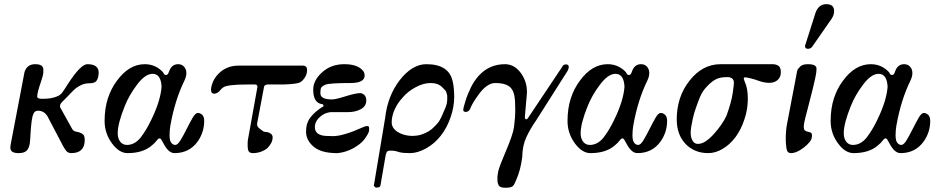

<svg xmlns="http://www.w3.org/2000/svg" viewBox="-20 -718 4479 915"><path d="M68.4 11.7Q29.3 11.7 29.3 -13.7Q29.3 -22.5 30.3 -26.4L96.7 -374Q108.4 -412.1 147.5 -412.1Q186.5 -412.1 186.5 -386.7V-374Q186.5 -361.3 175.8 -330.1Q157.2 -276.4 157.2 -257.8Q157.2 -247.1 180.7 -247.1Q204.1 -247.1 222.7 -250Q242.2 -253.9 254.9 -259.8Q267.6 -265.6 275.4 -275.4Q283.2 -285.2 302.7 -316.4Q364.3 -412.1 396.5 -412.1Q450.2 -412.1 450.2 -372.1Q450.2 -350.6 441.9 -335.9Q433.6 -321.3 409.7 -321.3Q385.7 -321.3 369.6 -314Q353.5 -306.6 340.8 -296.9Q329.1 -287.1 318.4 -275.4Q307.6 -263.7 298.8 -254.9L278.3 -234.4Q266.6 -222.7 266.1 -214.8Q265.6 -207 268.6 -203.1L322.3 -106.4Q328.1 -94.7 337.9 -91.8Q347.7 -89.8 358.4 -86.9Q369.1 -84 376 -77.1Q383.8 -70.3 383.8 -50.8Q383.8 11.7 319.3 11.7Q303.7 11.7 294.4 -0.5Q285.2 -12.7 278.3 -26.4L206.1 -164.1Q189.5 -190.4 161.1 -190.4Q146.5 -190.4 140.1 -177.2Q133.8 -164.1 130.9 -141.6Q127 -109.4 126 -89.8Q124 -50.8 122.1 -35.2Q118.2 -9.8 106 1Q93.8 11.7 68.4 11.7Z M649.4 -61.5Q677.7 -97.7 702.1 -149.4Q745.1 -238.3 750 -304.7Q747.1 -366.2 707 -366.2Q670.9 -366.2 630.9 -311.5Q595.7 -264.6 575.2 -213.9Q541 -129.9 541 -83Q541 -58.6 552.7 -43Q564.5 -27.3 585 -27.3Q621.1 -27.3 649.4 -61.5ZM859.4 -335Q813.5 -241.2 792 -120.1Q788.1 -98.6 788.1 -73.2Q788.1 -47.9 795.9 -38.1Q803.7 -27.3 815.4 -27.3Q827.1 -27.3 841.3 -51.3Q855.5 -75.2 869.6 -103.5Q883.8 -131.8 897.5 -155.8Q911.1 -179.7 922.9 -179.7Q933.6 -179.7 943.4 -170.9Q953.1 -162.1 953.1 -141.6Q953.1 -88.9 922.9 -44.9Q882.8 11.7 811.5 11.7Q786.1 11.7 764.6 -24.4Q756.8 -37.1 751.5 -47.9Q746.1 -58.6 740.2 -58.6Q734.4 -58.6 726.6 -47.9Q718.8 -37.1 703.1 -24.4Q661.1 11.7 587.9 11.7Q548.8 11.7 515.6 -32.2Q478.5 -81.1 478.5 -141.1Q478.5 -201.2 494.1 -249Q509.8 -296.9 537.1 -333Q594.7 -412.1 669.9 -412.1Q716.8 -412.1 751 -379.9Q757.8 -374 760.7 -367.2Q763.7 -360.4 771.5 -360.8Q779.3 -361.3 782.2 -369.1Q785.2 -377 789.1 -385.7Q801.8 -412.1 829.1 -412.1Q846.7 -412.1 857.4 -399.9Q868.2 -387.7 868.2 -370.1Q868.2 -353.5 859.4 -335Z M1206.1 -299.8 1207 -303.7Q1207 -315.4 1194.3 -315.4H1162.1Q1059.6 -315.4 1043 -300.8Q1036.1 -295.9 1031.2 -290Q1016.6 -271.5 1001 -271.5Q985.4 -271.5 985.4 -292Q985.4 -300.8 991.7 -319.8Q998 -338.9 1013.7 -358.4Q1053.7 -405.3 1116.2 -405.3H1422.9Q1443.4 -405.3 1443.4 -384.3Q1443.4 -363.3 1431.6 -346.7Q1419.9 -330.1 1409.2 -325.2Q1393.6 -317.4 1331.1 -315.4H1255.9Q1238.3 -315.4 1237.3 -298.8L1205.1 -127.9V-126Q1205.1 -114.3 1216.8 -105.5Q1235.4 -89.8 1241.2 -89.8Q1247.1 -89.8 1253.4 -88.4Q1259.8 -86.9 1265.6 -84Q1279.3 -77.1 1279.3 -63.5Q1279.3 -49.8 1272.5 -36.6Q1265.6 -23.4 1253.9 -11.7Q1223.6 11.7 1184.6 11.7Q1172.9 11.7 1166.5 4.9Q1160.2 -2 1160.2 -25.4V-36.1Q1160.2 -42 1161.1 -49.8Z M1699.2 -274.4Q1725.6 -267.6 1725.6 -239.7Q1725.6 -211.9 1699.7 -197.8Q1673.8 -183.6 1637.7 -183.6H1555.7Q1531.2 -180.7 1513.7 -168Q1480.5 -143.6 1480.5 -112.3Q1480.5 -74.2 1531.2 -70.3Q1544.9 -69.3 1566.9 -69.3Q1588.9 -69.3 1615.7 -76.7Q1642.6 -84 1665 -92.8Q1687.5 -101.6 1704.1 -109.4Q1720.7 -117.2 1728.5 -117.2Q1736.3 -117.2 1737.8 -114.3Q1739.3 -111.3 1739.3 -99.6Q1739.3 -86.9 1725.6 -67.4Q1712.9 -45.9 1693.4 -31.2Q1645.5 5.9 1588.9 11.7Q1587.9 11.7 1585.9 11.7Q1510.7 11.7 1474.6 -19Q1438.5 -49.8 1438.5 -90.8Q1438.5 -131.8 1459.5 -158.7Q1480.5 -185.5 1515.6 -208Q1521.5 -209 1521.5 -214.8Q1521.5 -220.7 1514.6 -221.7Q1472.7 -227.5 1472.7 -291Q1472.7 -335 1514.6 -373Q1557.6 -412.1 1620.6 -412.1Q1683.6 -412.1 1709 -381.8Q1717.8 -372.1 1717.8 -358.4Q1717.8 -322.3 1650.4 -322.3Q1549.8 -322.3 1531.2 -314.5Q1510.7 -305.7 1508.8 -295.9Q1506.8 -286.1 1506.8 -273.4Q1506.8 -244.1 1562.5 -244.1Q1579.1 -244.1 1627.4 -259.3Q1675.8 -274.4 1699.2 -274.4Z M2049.8 -114.3Q2063.5 -127 2072.3 -139.6Q2083 -156.2 2095.7 -188.5Q2111.3 -220.7 2111.3 -242.2Q2111.3 -249 2111.3 -249Q2111.3 -251 2111.3 -253.9Q2112.3 -265.6 2106.4 -280.3Q2103.5 -287.1 2087.9 -301.8Q2068.4 -322.3 2032.2 -322.3Q1997.1 -322.3 1960 -301.8Q1924.8 -283.2 1900.4 -254.9Q1874 -226.6 1860.4 -195.3Q1846.7 -164.1 1846.7 -135.3Q1846.7 -106.4 1877 -87.9Q1903.3 -72.3 1939.5 -70.3Q1970.7 -70.3 1989.3 -77.1Q2007.8 -83 2022.9 -92.3Q2038.1 -101.6 2049.8 -114.3ZM1815.4 -155.3Q1827.1 -260.7 1884.8 -335.9Q1944.3 -412.1 2011.7 -412.1Q2121.1 -412.1 2137.7 -328.1Q2144.5 -298.8 2144.5 -254.9Q2144.5 -209 2127.4 -159.2Q2110.4 -109.4 2080.6 -71.3Q2050.8 -33.2 2010.3 -10.7Q1969.7 11.7 1934.6 11.7Q1901.4 11.7 1885.7 7.8Q1875 4.9 1865.2 2Q1851.6 -1 1837.9 0Q1826.2 0 1822.3 8.3Q1818.4 16.6 1816.4 30.3L1793 166Q1791 171.9 1787.1 173.8Q1783.2 175.8 1773.4 175.8Q1772.5 176.8 1771.5 176.8Q1761.7 168.9 1761.7 168V166Z M2659.2 -399.4Q2664.1 -411.1 2677.2 -411.1Q2690.4 -411.1 2690.4 -399.4Q2690.4 -389.6 2684.6 -379.9L2535.2 -144.5Q2505.9 -102.5 2487.8 -63Q2469.7 -23.4 2468.8 30.3Q2460.9 92.8 2440.4 138.7Q2431.6 161.1 2424.8 168Q2417 176.8 2389.6 176.8Q2362.3 176.8 2356.4 165Q2350.6 153.3 2350.6 142.6Q2350.6 123 2350.6 123Q2352.5 107.4 2354.5 97.7Q2361.3 71.3 2387.7 9.8Q2424.8 -76.2 2429.7 -113.3Q2435.5 -156.2 2435.5 -197.3Q2435.5 -238.3 2431.6 -260.3Q2427.7 -282.2 2417 -295.9Q2397.5 -322.3 2339.8 -322.3Q2298.8 -322.3 2256.8 -261.7Q2227.5 -220.7 2219.7 -197.3Q2211.9 -184.6 2199.7 -184.6Q2187.5 -184.6 2187.5 -195.3Q2187.5 -202.1 2197.8 -235.4Q2208 -268.6 2224.1 -301.3Q2240.2 -334 2262.7 -358.4Q2312.5 -412.1 2386.7 -412.1Q2431.6 -412.1 2462.9 -369.1Q2491.2 -329.1 2491.2 -281.2V-275.4L2481.4 -162.1Q2481.4 -149.4 2487.3 -149.4Q2493.2 -149.4 2498 -158.2Z M2855.5 -61.5Q2883.8 -97.7 2908.2 -149.4Q2951.2 -238.3 2956.1 -304.7Q2953.1 -366.2 2913.1 -366.2Q2877 -366.2 2836.9 -311.5Q2801.8 -264.6 2781.2 -213.9Q2747.1 -129.9 2747.1 -83Q2747.1 -58.6 2758.8 -43Q2770.5 -27.3 2791 -27.3Q2827.1 -27.3 2855.5 -61.5ZM3065.4 -335Q3019.5 -241.2 2998 -120.1Q2994.1 -98.6 2994.1 -73.2Q2994.1 -47.9 3002 -38.1Q3009.8 -27.3 3021.5 -27.3Q3033.2 -27.3 3047.4 -51.3Q3061.5 -75.2 3075.7 -103.5Q3089.8 -131.8 3103.5 -155.8Q3117.2 -179.7 3128.9 -179.7Q3139.6 -179.7 3149.4 -170.9Q3159.2 -162.1 3159.2 -141.6Q3159.2 -88.9 3128.9 -44.9Q3088.9 11.7 3017.6 11.7Q2992.2 11.7 2970.7 -24.4Q2962.9 -37.1 2957.5 -47.9Q2952.1 -58.6 2946.3 -58.6Q2940.4 -58.6 2932.6 -47.9Q2924.8 -37.1 2909.2 -24.4Q2867.2 11.7 2793.9 11.7Q2754.9 11.7 2721.7 -32.2Q2684.6 -81.1 2684.6 -141.1Q2684.6 -201.2 2700.2 -249Q2715.8 -296.9 2743.2 -333Q2800.8 -412.1 2876 -412.1Q2922.9 -412.1 2957 -379.9Q2963.9 -374 2966.8 -367.2Q2969.7 -360.4 2977.5 -360.8Q2985.4 -361.3 2988.3 -369.1Q2991.2 -377 2995.1 -385.7Q3007.8 -412.1 3035.2 -412.1Q3052.7 -412.1 3063.5 -399.9Q3074.2 -387.7 3074.2 -370.1Q3074.2 -353.5 3065.4 -335Z M3477.5 -323.2Q3477.5 -350.6 3445.3 -350.6Q3411.1 -350.6 3391.1 -339.8Q3371.1 -329.1 3353.5 -310.5Q3327.1 -285.2 3313.5 -250Q3299.8 -214.8 3293 -193.4Q3288.1 -180.7 3281.2 -150.4Q3271.5 -107.4 3271.5 -85.4Q3271.5 -63.5 3280.3 -47.9Q3289.1 -32.2 3305.7 -32.2Q3323.2 -32.2 3341.8 -43.9Q3362.3 -57.6 3379.9 -77.1Q3421.9 -123 3442.4 -167Q3465.8 -232.4 3471.7 -273.4Q3477.5 -314.5 3477.5 -323.2ZM3661.1 -412.1Q3678.7 -412.1 3689.9 -404.3Q3701.2 -396.5 3701.2 -373.5Q3701.2 -350.6 3686 -336.9Q3670.9 -323.2 3646 -323.2Q3621.1 -323.2 3592.3 -334Q3563.5 -344.7 3532.2 -349.6Q3524.4 -349.6 3524.4 -342.8Q3524.4 -340.8 3529.3 -328.1Q3543.9 -297.9 3543.9 -247.1Q3543.9 -196.3 3527.3 -148.4Q3511.7 -100.6 3485.4 -64.9Q3459 -29.3 3424.3 -8.8Q3389.6 11.7 3355.5 11.7Q3320.3 11.7 3293.9 0Q3267.6 -10.7 3247.1 -32.2Q3205.1 -76.2 3205.1 -149.4Q3205.1 -255.9 3265.6 -333Q3327.1 -412.1 3414.1 -412.1Z M3955.1 -665Q3955.1 -646.5 3943.4 -628.9L3854.5 -501Q3845.7 -485.4 3831.1 -485.4Q3823.2 -485.4 3820.3 -488.3Q3816.4 -492.2 3816.4 -497.1Q3816.4 -502 3820.3 -511.7L3866.2 -656.2Q3880.9 -698.2 3918 -698.2Q3955.1 -698.2 3955.1 -665ZM3864.3 -341.8Q3857.4 -308.6 3835 -222.7Q3810.5 -132.8 3810.5 -117.2Q3810.5 -99.6 3816.4 -95.7Q3822.3 -91.8 3830.1 -90.3Q3837.9 -88.9 3843.8 -85.9Q3849.6 -84 3849.6 -71.3Q3849.6 -55.7 3838.9 -42Q3827.1 -27.3 3810.5 -14.6Q3776.4 11.7 3749 11.7Q3731.4 11.7 3728 -10.7Q3724.6 -33.2 3724.6 -53.7Q3724.6 -95.7 3730.5 -126L3779.3 -381.8Q3781.2 -388.7 3793.9 -401.4Q3804.7 -412.1 3830.1 -412.1Q3871.1 -412.1 3871.1 -391.1Q3871.1 -370.1 3864.3 -341.8Z M4109.4 -61.5Q4137.7 -97.7 4162.1 -149.4Q4205.1 -238.3 4210 -304.7Q4207 -366.2 4167 -366.2Q4130.9 -366.2 4090.8 -311.5Q4055.7 -264.6 4035.2 -213.9Q4001 -129.9 4001 -83Q4001 -58.6 4012.7 -43Q4024.4 -27.3 4044.9 -27.3Q4081.1 -27.3 4109.4 -61.5ZM4319.3 -335Q4273.4 -241.2 4252 -120.1Q4248 -98.6 4248 -73.2Q4248 -47.9 4255.9 -38.1Q4263.7 -27.3 4275.4 -27.3Q4287.1 -27.3 4301.3 -51.3Q4315.4 -75.2 4329.6 -103.5Q4343.8 -131.8 4357.4 -155.8Q4371.1 -179.7 4382.8 -179.7Q4393.6 -179.7 4403.3 -170.9Q4413.1 -162.1 4413.1 -141.6Q4413.1 -88.9 4382.8 -44.9Q4342.8 11.7 4271.5 11.7Q4246.1 11.7 4224.6 -24.4Q4216.8 -37.1 4211.4 -47.9Q4206.1 -58.6 4200.2 -58.6Q4194.3 -58.6 4186.5 -47.9Q4178.7 -37.1 4163.1 -24.4Q4121.1 11.7 4047.9 11.7Q4008.8 11.7 3975.6 -32.2Q3938.5 -81.1 3938.5 -141.1Q3938.5 -201.2 3954.1 -249Q3969.7 -296.9 3997.1 -333Q4054.7 -412.1 4129.9 -412.1Q4176.8 -412.1 4210.9 -379.9Q4217.8 -374 4220.7 -367.2Q4223.6 -360.4 4231.4 -360.8Q4239.3 -361.3 4242.2 -369.1Q4245.1 -377 4249 -385.7Q4261.7 -412.1 4289.1 -412.1Q4306.6 -412.1 4317.4 -399.9Q4328.1 -387.7 4328.1 -370.1Q4328.1 -353.5 4319.3 -335Z"/></svg>

Font: Menaion Unicode
Style: Regular
Weight: 400
Designer: Aleksandr Andreev
Foundry: Ponomar Technologies, Inc.
Version: 2.0